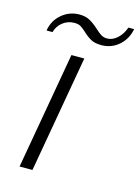

<svg xmlns="http://www.w3.org/2000/svg" viewBox="-103 -717 568 777"><g transform="rotate(15 180.5 -328.5)"><path d="M143 -490H197L111 0H57ZM133 -657Q158 -657 175.5 -647.5Q193 -638 213 -620Q228 -606 239 -599Q250 -592 265 -592Q287 -592 307 -610Q327 -628 337 -657H361Q353 -614 322 -587Q291 -560 249 -560Q222 -560 205.5 -569Q189 -578 172 -594Q158 -607 148 -613Q138 -619 122 -619Q94 -619 73 -602.5Q52 -586 45 -560H20Q27 -603 59 -630Q91 -657 133 -657Z"/></g></svg>

Font: Fahkwang ExtraLight
Style: Italic
Weight: 275
Italic angle: -10°
Designer: Suppakit Chalermlarp | Katatrad Co.,Ltd.
Foundry: Cadson Demak Co.,Ltd.
Version: Version 1.000; ttfautohint (v1.6)